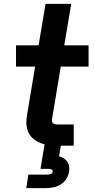

<svg xmlns="http://www.w3.org/2000/svg" viewBox="-20 -755 490 995"><path d="M116 220 127 150H227Q235 150 243.5 146.5Q252 143 253 135Q253 135 253 135Q253 135 253 135Q253 135 253 135Q253 135 253 135Q255 127 247.5 123.5Q240 120 232 120H190L211 -7Q188 -13 167 -25.5Q146 -38 133.5 -57.5Q121 -77 118 -101.5Q115 -126 119 -152L162 -410H63V-520H180L216 -735H349L313 -520H439V-410H295L249 -134Q249 -128 250.5 -123Q252 -118 256.5 -115Q261 -112 266.5 -111Q272 -110 277 -110H362V0H295L286 55Q298 58 309.5 65Q321 72 328.5 82.5Q336 93 338 107Q340 121 338 135Q335 154 323.5 172Q312 190 294 201Q276 212 255.5 216Q235 220 216 220Z"/></svg>

Font: Iosevka Etoile XBdObl
Style: Regular
Weight: 800
Italic angle: -9°
Designer: Belleve Invis
Foundry: Belleve Invis
Version: Version 15.5.2; ttfautohint (v1.8.4)